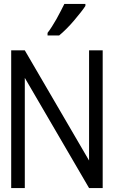

<svg xmlns="http://www.w3.org/2000/svg" viewBox="-20 -956 593 976"><path d="M432.8 -700H502V0H432.8L106.1 -560.1V0H36.9V-700H106.1L432.8 -139.9ZM221.7 -788.9Q232.8 -803 244.4 -821.5Q256.1 -839.9 267.4 -859.8Q278.8 -879.8 288.9 -900Q299 -920.2 307.1 -935.9H414.1V-925.8Q406.1 -913.1 390.4 -893.2Q374.7 -873.2 356.3 -851.5Q337.9 -829.8 317.9 -809.8Q298 -789.9 280.8 -775.8H221.7Z"/></svg>

Font: Myanmar KatKuu
Style: Regular
Weight: 400
Designer: Khon Soe Zaw Thu
Foundry: MPUA
Version: Version 1.00 September 13, 2016, initial release